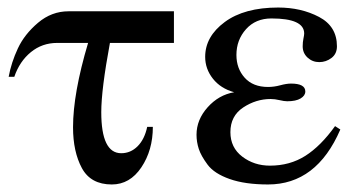

<svg xmlns="http://www.w3.org/2000/svg" viewBox="-20 -480 956 510"><path d="M442 -366H272Q249 -242 249 -182Q249 -73 302 -73Q327 -73 345.5 -91.5Q364 -110 371 -143H386Q386 -81 355.5 -35.5Q325 10 277 10Q221 10 197.5 -33.5Q174 -77 174 -142Q174 -232 214 -366H132Q92 -366 62 -341.5Q32 -317 18 -276H3Q10 -314 27.5 -351.5Q45 -389 81 -419.5Q117 -450 162 -450H442Z M870 -145 884 -136Q821 10 692 10Q631 10 590 -4.5Q549 -19 531.5 -42.5Q514 -66 508 -84.5Q502 -103 502 -122Q502 -162 531.5 -195Q561 -228 602 -235Q566 -245 545.5 -271Q525 -297 525 -329Q525 -383 577 -421.5Q629 -460 719 -460Q780 -460 827.5 -435Q875 -410 875 -357Q875 -337 860.5 -326Q846 -315 828 -315Q810 -315 797 -327Q784 -339 784 -357Q784 -368 786 -377.5Q788 -387 788 -391Q788 -431 701 -431Q659 -431 633.5 -402.5Q608 -374 608 -334Q608 -298 630 -273.5Q652 -249 692 -249Q708 -249 724.5 -253.5Q741 -258 753 -258Q791 -258 791 -237Q791 -226 778.5 -218.5Q766 -211 743 -211Q735 -211 722.5 -214Q710 -217 699 -217Q660 -217 626 -194.5Q592 -172 592 -129Q592 -88 623.5 -64Q655 -40 697 -40Q750 -40 791 -66Q832 -92 870 -145Z"/></svg>

Font: STIX MathJax Main
Style: Regular
Weight: 400
Designer: MicroPress Inc., with final additions and corrections provided by Coen Hoffman, Elsevier (retired)
Version: Version 1.1.1